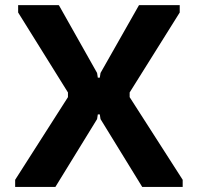

<svg xmlns="http://www.w3.org/2000/svg" viewBox="-20 -739 812 760"><path d="M493.2 -354.5Q563.5 -245.1 703.1 -27.3Q703.1 -17.6 703.1 1Q649.4 1 543 1Q488.3 -88.9 377.9 -267.6Q377 -274.4 375 -286.1Q374 -286.1 371.1 -286.1Q370.1 -286.1 367.2 -286.1Q366.2 -280.3 364.3 -267.6Q309.6 -177.7 199.2 1Q146.5 1 40 1Q40 -7.8 40 -27.3Q109.4 -135.7 249 -354.5Q249 -360.4 249 -373Q183.6 -478.5 51.8 -689.5Q51.8 -699.2 51.8 -718.8Q104.5 -718.8 210.9 -718.8Q210.9 -718.8 210.9 -717.8Q211.9 -717.8 212.9 -718.8Q263.7 -628.9 364.3 -450.2Q365.2 -443.4 367.2 -431.6Q368.2 -431.6 371.1 -431.6Q372.1 -431.6 375 -431.6Q376 -437.5 377.9 -450.2Q428.7 -540 530.3 -718.8Q530.3 -718.8 531.2 -717.8Q531.2 -717.8 531.2 -718.8Q585 -718.8 691.4 -718.8Q691.4 -709 691.4 -689.5Q625 -584 493.2 -373Q493.2 -366.2 493.2 -354.5Q493.2 -354.5 493.2 -354.5Z"/></svg>

Font: Post Neon Display
Style: Regular
Weight: 700
Designer: Ward Goes
Version: Version 1.0